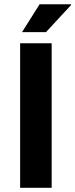

<svg xmlns="http://www.w3.org/2000/svg" viewBox="-20 -892 358 912"><path d="M75.6 0V-686.4H225.4V0ZM84.7 -739.5 168.1 -871.7H316.7L317.9 -868.5L198.6 -739.5Z"/></svg>

Font: Archivo SemiBold
Style: Regular
Weight: 600
Designer: Hector Gatti
Foundry: Omnibus-Type
Version: Version 2.001